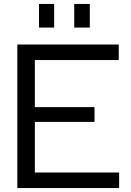

<svg xmlns="http://www.w3.org/2000/svg" viewBox="-20 -955 664 975"><path d="M68 0V-729H583V-650H157V-79H585V0ZM142 -336V-411H460V-336ZM178 -815V-935H255V-815ZM357 -815V-935H436V-815Z"/></svg>

Font: Hubot Sans Condensed ExtraLight
Style: Regular
Weight: 400
Version: Version 2.000